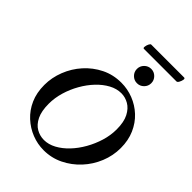

<svg xmlns="http://www.w3.org/2000/svg" viewBox="-279 -1136 1287 1287"><g transform="rotate(45 364.5 -492.5)"><path d="M373 13Q315 13 260.5 -8.5Q206 -30 162 -70.5Q118 -111 92.5 -168.5Q67 -226 67 -300Q67 -370 93.5 -437.5Q120 -505 168 -558.5Q216 -612 280.5 -644Q345 -676 422 -676Q481 -676 536 -654.5Q591 -633 634.5 -592.5Q678 -552 703.5 -494Q729 -436 729 -363Q729 -291 701.5 -223.5Q674 -156 625 -103Q576 -50 511.5 -18.5Q447 13 373 13ZM326 -37Q369 -37 411.5 -60Q454 -83 491.5 -122.5Q529 -162 558 -213Q587 -264 604 -320Q621 -376 621 -432Q621 -502 599 -544.5Q577 -587 543 -606.5Q509 -626 472 -626Q428 -626 385.5 -603Q343 -580 305.5 -540.5Q268 -501 239 -450Q210 -399 193.5 -343Q177 -287 177 -232Q177 -162 198 -119Q219 -76 253 -56.5Q287 -37 326 -37ZM498 -747Q470 -747 450 -767Q430 -787 430 -815Q430 -843 450 -863Q470 -883 498 -883Q526 -883 546 -863Q566 -843 566 -815Q566 -787 546 -767Q526 -747 498 -747ZM368 -943Q360 -943 361.5 -957Q363 -971 369.5 -984.5Q376 -998 383 -998H694Q704 -998 702 -984.5Q700 -971 692.5 -957Q685 -943 677 -943Z"/></g></svg>

Font: Junicode SmExp
Style: Bold Italic
Weight: 700
Width: 6
Italic angle: -11°
Designer: Peter S. Baker
Version: Version 2.205; ttfautohint (v1.8.4)